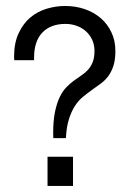

<svg xmlns="http://www.w3.org/2000/svg" viewBox="-20 -613 429 633"><path d="M155.8 -157.7Q155.8 -161.6 155.5 -165.3Q155.3 -168.9 155.3 -172.9Q155.3 -214.4 161.1 -243.2Q167 -272 176.5 -292Q186 -312 198.2 -324.7Q210.4 -337.4 223.4 -346.9Q236.3 -356.4 248.5 -364.5Q260.7 -372.6 270.3 -383.1Q279.8 -393.6 285.6 -408.2Q291.5 -422.9 291.5 -445.3Q291.5 -465.3 283.9 -481.7Q276.4 -498 263.4 -509.8Q250.5 -521.5 232.9 -527.8Q215.3 -534.2 195.8 -534.2Q147 -534.2 119.6 -505.6Q92.3 -477.1 92.3 -422.4V-417.5Q92.3 -415 92.8 -414.6H27.3Q26.9 -417.5 26.6 -420.2Q26.4 -422.9 26.4 -425.8Q26.4 -471.2 41.3 -503.2Q56.2 -535.2 79.8 -555.2Q103.5 -575.2 133.8 -584.2Q164.1 -593.3 194.8 -593.3Q229.5 -593.3 259.8 -582.8Q290 -572.3 312.3 -553Q334.5 -533.7 347.4 -506.3Q360.4 -479 360.4 -445.3Q360.4 -415.5 353.8 -395.5Q347.2 -375.5 336.4 -361.3Q325.7 -347.2 311.5 -336.9Q297.4 -326.7 282.7 -316.2Q268.1 -305.7 253.4 -293.7Q238.8 -281.7 227.1 -263.7Q215.3 -245.6 207.3 -220.2Q199.2 -194.8 197.3 -157.7ZM220.7 0H136.7V-96.2H220.7Z"/></svg>

Font: Rokkitt
Style: Regular
Weight: 400
Version: Version 1.2; ttfautohint (v1.5) -l 7 -r 28 -G 50 -x 13 -D la